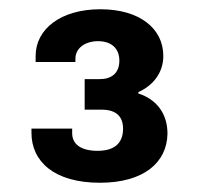

<svg xmlns="http://www.w3.org/2000/svg" viewBox="-20 -823 431 415"><path d="M196 -428C291 -428 341 -472 342 -534C342 -577 319 -608 279 -621V-624C311 -638 333 -666 333 -702C333 -762 281 -803 197 -803C111 -803 57 -760 57 -702V-689H143V-696C143 -719 164 -734 192 -734C221 -734 238 -718 238 -692C238 -664 220 -652 196 -652H163V-586H200C225 -586 246 -576 246 -545C246 -515 229 -497 191 -497C154 -497 136 -512 136 -535V-545H48V-536C48 -474 97 -428 196 -428Z"/></svg>

Font: Archivo ExtraBold
Style: Regular
Weight: 800
Designer: Hector Gatti
Foundry: Omnibus-Type
Version: Version 2.001